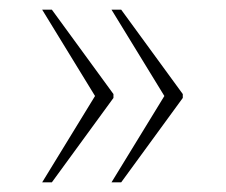

<svg xmlns="http://www.w3.org/2000/svg" viewBox="-20 -468 466 396"><path d="M210 -92 319 -270 210 -448H230L357 -274V-266L230 -92ZM67 -92 176 -270 67 -448H87L214 -274V-266L87 -92Z"/></svg>

Font: Noto Serif Tamil SemiCondensed Thin
Style: Italic
Weight: 100
Width: 4
Italic angle: -12°
Designer: Indian Type Foundry, Tom Grace, and the Monotype Design Team
Foundry: Monotype Imaging Inc.
Version: Version 2.003; ttfautohint (v1.8.4.7-5d5b)